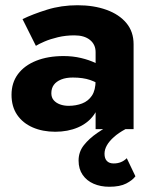

<svg xmlns="http://www.w3.org/2000/svg" viewBox="-20 -493 584 733"><path d="M176 -137Q176 -156 185.5 -169Q195 -182 213.5 -189.5Q232 -197 258 -197Q297 -197 324.5 -187.5Q352 -178 378 -159V-230Q368 -241 344.5 -252.5Q321 -264 289.5 -271.5Q258 -279 223 -279Q163 -279 118 -261Q73 -243 48.5 -210Q24 -177 24 -131Q24 -86 45.5 -54.5Q67 -23 105 -6.5Q143 10 191 10Q239 10 277.5 -6.5Q316 -23 338.5 -54.5Q361 -86 361 -130L345 -186Q345 -149 331 -128Q317 -107 293.5 -98Q270 -89 242 -89Q224 -89 209 -94.5Q194 -100 185 -110.5Q176 -121 176 -137ZM117 -318Q128 -325 150 -334.5Q172 -344 201.5 -351Q231 -358 264 -358Q302 -358 323.5 -340.5Q345 -323 345 -294V0H490V-324Q490 -372 462.5 -405Q435 -438 386.5 -455.5Q338 -473 276 -473Q214 -473 159.5 -456Q105 -439 66 -420ZM464 111Q454 121 441.5 126Q429 131 414 131Q397 131 388 121.5Q379 112 379 94Q379 78 388 62Q397 46 415 30Q433 14 459 0L418 -25Q383 -7 351.5 14.5Q320 36 300 61.5Q280 87 280 120Q280 152 295.5 174.5Q311 197 337.5 208.5Q364 220 397 220Q438 220 462 207.5Q486 195 497 180Z"/></svg>

Font: Jost
Style: Bold
Weight: 700
Version: Version 3.710